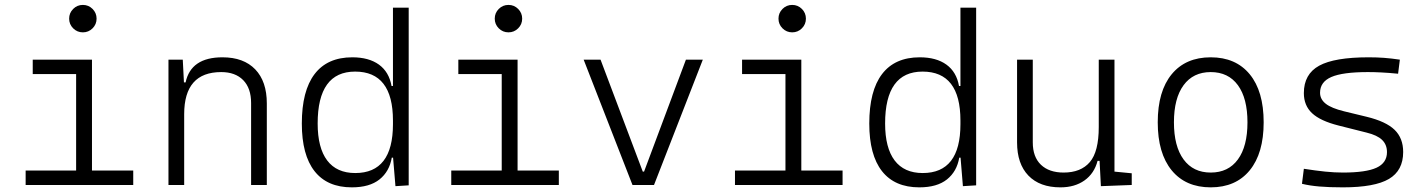

<svg xmlns="http://www.w3.org/2000/svg" viewBox="-20 -764 5899 793"><path d="M85.9 0V-59.6H294.4V-458H115.2V-517.6H359.9V-59.6H530.3V0ZM322.3 -630.4Q298.8 -630.4 282.2 -647Q265.6 -663.6 265.6 -687Q265.6 -710.4 282.2 -727.1Q298.8 -743.7 322.3 -743.7Q345.7 -743.7 362.3 -727.1Q378.9 -710.4 378.9 -687Q378.9 -663.6 362.3 -647Q345.7 -630.4 322.3 -630.4Z M1017.1 0V-338.4Q1017.1 -399.9 984.4 -433.1Q951.7 -466.3 893.6 -466.3Q740.7 -466.3 740.7 -292.5V0H675.8V-517.6H734.9L739.7 -423.8H746.6Q768.6 -527.3 898.9 -527.3Q986.3 -527.3 1034.2 -477.5Q1082 -427.7 1082 -336.9V0Z M1433.1 9.8Q1331.5 9.8 1279.1 -57.1Q1226.6 -124 1226.6 -253.9Q1226.6 -388.7 1279.3 -458Q1332 -527.3 1435.1 -527.3Q1503.4 -527.3 1545.2 -497.1Q1586.9 -466.8 1597.2 -408.7H1603V-732.4H1668V1.5L1613.3 4.9L1603.5 -112.8H1598.1Q1588.4 -55.7 1547.4 -22.9Q1506.3 9.8 1433.1 9.8ZM1603 -251V-266.1Q1603 -468.3 1446.8 -468.3Q1292 -468.3 1292 -253.9Q1292 -153.3 1331.3 -101.3Q1370.6 -49.3 1447.3 -49.3Q1603 -49.3 1603 -251Z M1843.8 0V-59.6H2052.2V-458H1873V-517.6H2117.7V-59.6H2288.1V0ZM2080.1 -630.4Q2056.6 -630.4 2040 -647Q2023.4 -663.6 2023.4 -687Q2023.4 -710.4 2040 -727.1Q2056.6 -743.7 2080.1 -743.7Q2103.5 -743.7 2120.1 -727.1Q2136.7 -710.4 2136.7 -687Q2136.7 -663.6 2120.1 -647Q2103.5 -630.4 2080.1 -630.4Z M2592.3 0 2390.6 -517.6H2460.4L2634.8 -55.2H2640.1L2813 -517.6H2882.8L2681.2 0Z M3015.6 0V-59.6H3224.1V-458H3044.9V-517.6H3289.6V-59.6H3460V0ZM3252 -630.4Q3228.5 -630.4 3211.9 -647Q3195.3 -663.6 3195.3 -687Q3195.3 -710.4 3211.9 -727.1Q3228.5 -743.7 3252 -743.7Q3275.4 -743.7 3292 -727.1Q3308.6 -710.4 3308.6 -687Q3308.6 -663.6 3292 -647Q3275.4 -630.4 3252 -630.4Z M3776.9 9.8Q3675.3 9.8 3622.8 -57.1Q3570.3 -124 3570.3 -253.9Q3570.3 -388.7 3623 -458Q3675.8 -527.3 3778.8 -527.3Q3847.2 -527.3 3888.9 -497.1Q3930.7 -466.8 3940.9 -408.7H3946.8V-732.4H4011.7V1.5L3957 4.9L3947.3 -112.8H3941.9Q3932.1 -55.7 3891.1 -22.9Q3850.1 9.8 3776.9 9.8ZM3946.8 -251V-266.1Q3946.8 -468.3 3790.5 -468.3Q3635.7 -468.3 3635.7 -253.9Q3635.7 -153.3 3675 -101.3Q3714.4 -49.3 3791 -49.3Q3946.8 -49.3 3946.8 -251Z M4359.9 9.8Q4274.4 9.8 4227.5 -38.8Q4180.7 -87.4 4180.7 -175.8V-517.6H4245.6V-175.8Q4245.6 -115.7 4279.3 -83.5Q4313 -51.3 4373 -51.3Q4444.3 -51.3 4481.2 -94.5Q4518.1 -137.7 4518.1 -239.3V-517.6H4583V-55.2L4654.3 -48.3V0L4526.9 4.9L4521.5 -99.6H4513.2Q4499.5 -47.4 4459.2 -18.8Q4418.9 9.8 4359.9 9.8Z M4980.5 9.8Q4877 9.8 4819.3 -60.5Q4761.7 -130.9 4761.7 -258.8Q4761.7 -387.2 4819.3 -457.3Q4877 -527.3 4980.5 -527.3Q5084 -527.3 5141.6 -457.3Q5199.2 -387.2 5199.2 -258.8Q5199.2 -130.9 5141.6 -60.5Q5084 9.8 4980.5 9.8ZM4980.5 -51.3Q5053.2 -51.3 5092.8 -105.5Q5132.3 -159.7 5132.3 -258.8Q5132.3 -357.9 5092.8 -412.1Q5053.2 -466.3 4980.5 -466.3Q4908.2 -466.3 4868.4 -412.1Q4828.6 -357.9 4828.6 -258.8Q4828.6 -159.7 4868.4 -105.5Q4908.2 -51.3 4980.5 -51.3Z M5526.4 9.8Q5469.7 9.8 5429.4 6.3Q5389.2 2.9 5357.4 -4.9L5365.2 -66.9Q5415.5 -59.1 5453.6 -55.2Q5491.7 -51.3 5526.4 -51.3Q5622.1 -51.3 5665.3 -71.3Q5708.5 -91.3 5708.5 -135.7Q5708.5 -166.5 5688.5 -186Q5668.5 -205.6 5624.5 -216.3L5508.3 -245.6Q5433.1 -264.6 5399.2 -296.4Q5365.2 -328.1 5365.2 -379.4Q5365.2 -458 5428.5 -492.7Q5491.7 -527.3 5632.8 -527.3Q5667 -527.3 5696.5 -525.1Q5726.1 -522.9 5761.7 -517.6L5754.4 -459.5Q5714.8 -463.4 5685.3 -464.8Q5655.8 -466.3 5629.9 -466.3Q5525.4 -466.3 5478.8 -446Q5432.1 -425.8 5432.1 -380.9Q5432.1 -354 5455.8 -335.4Q5479.5 -316.9 5531.7 -304.2L5624.5 -281.7Q5704.6 -262.2 5740 -227.8Q5775.4 -193.4 5775.4 -136.2Q5775.4 -59.6 5716.6 -24.9Q5657.7 9.8 5526.4 9.8Z"/></svg>

Font: Cascadia Mono PL Light
Style: Regular
Weight: 300
Monospace: yes
Designer: Aaron Bell
Foundry: Saja Typeworks
Version: Version 2404.023; ttfautohint (v1.8.4)